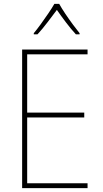

<svg xmlns="http://www.w3.org/2000/svg" viewBox="-20 -969 528 989"><path d="M431 0H94V-714H431V-689H120V-389H414V-364H120V-25H431ZM285 -949Q297 -927 316.5 -898Q336 -869 356 -842Q376 -815 390 -798V-792H371Q346 -819 319.5 -854Q293 -889 273 -918Q252 -890 225 -854.5Q198 -819 173 -792H154V-798Q170 -817 190 -844.5Q210 -872 229 -900Q248 -928 260 -949Z"/></svg>

Font: Noto Sans Telugu SemiCondensed Thin
Style: Regular
Weight: 100
Width: 4
Designer: Jelle Bosma - Monotype Design Team
Foundry: Monotype Imaging Inc.
Version: Version 2.005; ttfautohint (v1.8.4.7-5d5b)